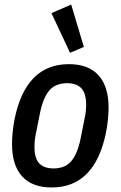

<svg xmlns="http://www.w3.org/2000/svg" viewBox="-20 -815 532 847"><path d="M208 12Q122 12 77.5 -37Q33 -86 33 -180Q33 -203 36 -233.5Q39 -264 45 -293Q95 -532 284 -532Q370 -532 414.5 -483Q459 -434 459 -340Q459 -317 456 -286.5Q453 -256 447 -227Q397 12 208 12ZM216 -72Q266 -72 293.5 -103Q321 -134 335 -201L356 -306Q358 -317 359 -329Q360 -341 360 -352Q360 -403 339 -425.5Q318 -448 276 -448Q226 -448 198.5 -417Q171 -386 157 -319L136 -214Q134 -203 133 -191Q132 -179 132 -168Q132 -117 153 -94.5Q174 -72 216 -72ZM207 -757 294 -795 350 -608 289 -582Z"/></svg>

Font: IBM Plex Sans Cond Medm
Style: Italic
Weight: 500
Width: 3
Italic angle: -11°
Designer: Mike Abbink, Paul van der Laan, Pieter van Rosmalen
Foundry: Bold Monday
Version: Version 1.3